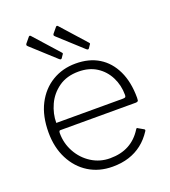

<svg xmlns="http://www.w3.org/2000/svg" viewBox="-138 -852 854 963"><g transform="rotate(-20 289.0 -370.0)"><path d="M106 -238Q106 -184 132 -137Q158 -90 202.5 -62Q247 -34 301 -34Q359 -34 401.5 -57Q444 -80 472 -125Q475 -130 477.5 -130.5Q480 -131 483 -128L511 -112Q517 -108 512 -101Q488 -64 456.5 -39.5Q425 -15 386 -2.5Q347 10 299 10Q227 10 172 -24Q117 -58 85.5 -119.5Q54 -181 54 -261Q54 -349 86 -411Q118 -473 173.5 -506.5Q229 -540 299 -540Q371 -540 422.5 -508.5Q474 -477 502.5 -417Q531 -357 531 -273Q531 -266 530 -259.5Q529 -253 517 -252H113Q109 -252 107.5 -248Q106 -244 106 -238ZM462 -293Q473 -293 476 -296Q479 -299 479 -307Q479 -359 457 -402.5Q435 -446 395 -471.5Q355 -497 299 -497Q236 -497 193 -466.5Q150 -436 128.5 -389Q107 -342 107 -293ZM126 -747Q131 -752 136 -747L254 -615Q260 -609 254 -604L244 -589Q241 -585 238 -585Q235 -585 230 -589L105 -703Q100 -708 99.5 -710.5Q99 -713 102 -718ZM271 -747Q276 -752 281 -747L399 -615Q405 -609 399 -604L389 -589Q386 -585 383 -585Q380 -585 375 -589L250 -703Q245 -708 244.5 -710.5Q244 -713 247 -718Z"/></g></svg>

Font: Libre Franklin Thin ExtraLight
Style: Regular
Weight: 250
Version: Version 3.000